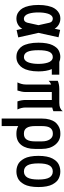

<svg xmlns="http://www.w3.org/2000/svg" viewBox="741 -1322 769 2291"><g transform="rotate(90 1125.5 -176.5)"><path d="M280.3 -251.5 251.5 -380.9Q246.6 -402.3 233.4 -412.1Q220.2 -421.9 203.6 -421.9Q182.1 -421.9 166.7 -406.2Q151.4 -390.6 143.3 -364.3Q135.3 -337.9 131.8 -309.6Q128.4 -281.2 128.4 -249.5Q128.4 -216.3 131.8 -188Q135.3 -159.7 143.6 -133.5Q151.9 -107.4 167.7 -92.3Q183.6 -77.1 205.6 -77.1Q239.3 -77.1 251 -118.7ZM372.1 -251.5 426.3 -9.8 338.4 9.8 323.2 -57.6Q304.7 -23.9 272 -5.9Q239.3 12.2 202.1 12.2Q180.7 12.2 160.2 6.3Q139.6 0.5 116.9 -17.3Q94.2 -35.2 77.6 -63Q61 -90.8 50 -139.2Q39.1 -187.5 39.1 -250.5Q39.1 -313.5 50 -361.8Q61 -410.2 77.6 -438Q94.2 -465.8 116.9 -483.2Q139.6 -500.5 159.9 -506.3Q180.2 -512.2 202.1 -512.2Q238.8 -512.2 271.2 -494.4Q303.7 -476.6 322.3 -443.8L336.9 -509.8L424.8 -490.2Z M660.6 -421.9Q619.1 -421.9 599.1 -381.3Q579.1 -340.8 579.1 -250.5Q579.1 -158.7 599.1 -118.2Q619.1 -77.6 660.6 -77.6Q684.6 -77.6 701.7 -94Q718.8 -110.4 727.1 -137.7Q735.4 -165 738.8 -192.4Q742.2 -219.7 742.2 -250.5Q742.2 -281.2 738.8 -308.3Q735.4 -335.4 727.1 -362.5Q718.8 -389.6 701.7 -405.8Q684.6 -421.9 660.6 -421.9ZM832 -250.5Q832 -188 820.6 -139.9Q809.1 -91.8 791.5 -63.7Q773.9 -35.6 750.2 -17.8Q726.6 0 705.1 6.1Q683.6 12.2 660.6 12.2Q637.2 12.2 616.2 7.1Q595.2 2 571 -14.9Q546.9 -31.7 529.5 -59.3Q512.2 -86.9 500.7 -136Q489.3 -185.1 489.3 -250.5Q489.3 -305.2 497.1 -348.4Q504.9 -391.6 518.8 -419.2Q532.7 -446.8 549.1 -465.8Q565.4 -484.9 585.9 -494.4Q606.4 -503.9 624 -507.8Q641.6 -511.7 660.6 -511.7Q691.4 -511.7 719.2 -499.5H871.1V-410.2H804.7Q832 -346.7 832 -250.5Z M944.3 -481Q985.4 -499.5 1043 -499.5H1208Q1278.3 -499.5 1306.6 -541V-428.7Q1285.2 -419.9 1262.7 -415V-97.7Q1262.7 -50.3 1286.1 0H1189.9Q1172.9 -50.3 1172.9 -97.7V-410.2H1078.1V-97.7Q1078.1 -55.7 1060.1 0H963.4Q988.3 -53.2 988.3 -97.7V-401.9Q963.9 -393.1 944.3 -372.6Z M1580.1 12.2H1571.3Q1521.5 12.2 1484.4 -9.3V188H1394.5V-291.5Q1394.5 -343.8 1406.2 -384Q1418 -424.3 1436 -448Q1454.1 -471.7 1478.8 -486.8Q1503.4 -502 1525.6 -507.1Q1547.9 -512.2 1571.3 -512.2H1580.1Q1657.7 -512.2 1707.3 -450.4Q1756.8 -388.7 1756.8 -291.5V-208.5Q1756.8 -106.9 1711.2 -47.4Q1665.5 12.2 1580.1 12.2ZM1667 -208.5V-291.5Q1667 -350.6 1643.1 -386.5Q1619.1 -422.4 1580.1 -422.4H1571.3Q1531.2 -422.4 1507.8 -393.3Q1484.4 -364.3 1484.4 -291.5V-208.5Q1484.4 -77.6 1571.3 -77.6H1580.1Q1667 -77.6 1667 -208.5Z M2203.6 -347.7Q2211.9 -304.7 2211.9 -250.5Q2211.9 -196.3 2203.6 -152.8Q2195.3 -109.4 2180.2 -81.8Q2165 -54.2 2147 -34.7Q2128.9 -15.1 2106.9 -5.4Q2085 4.4 2065.7 8.3Q2046.4 12.2 2025.9 12.2Q2005.4 12.2 1986.1 8.3Q1966.8 4.4 1944.8 -5.4Q1922.9 -15.1 1904.8 -34.7Q1886.7 -54.2 1871.6 -81.8Q1856.4 -109.4 1848.1 -152.8Q1839.8 -196.3 1839.8 -250.5Q1839.8 -304.7 1848.1 -347.7Q1856.4 -390.6 1871.6 -418.2Q1886.7 -445.8 1904.8 -465.1Q1922.9 -484.4 1944.8 -494.1Q1966.8 -503.9 1986.1 -507.8Q2005.4 -511.7 2025.9 -511.7Q2046.4 -511.7 2065.7 -507.8Q2085 -503.9 2106.9 -494.1Q2128.9 -484.4 2147 -465.1Q2165 -445.8 2180.2 -418.2Q2195.3 -390.6 2203.6 -347.7ZM1929.7 -250.5Q1929.7 -158.7 1953.9 -118.2Q1978 -77.6 2025.9 -77.6Q2073.7 -77.6 2097.9 -118.2Q2122.1 -158.7 2122.1 -250.5Q2122.1 -341.3 2097.9 -381.6Q2073.7 -421.9 2025.9 -421.9Q1978 -421.9 1953.9 -381.6Q1929.7 -341.3 1929.7 -250.5Z"/></g></svg>

Font: Anka/Coder Narrow
Style: Bold
Weight: 700
Width: 3
Monospace: yes
Version: Version 001.100